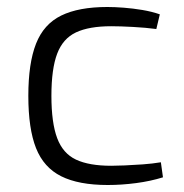

<svg xmlns="http://www.w3.org/2000/svg" viewBox="-20 -517 527 549"><path d="M287 -497Q308 -497 334 -495Q360 -493 387 -488.5Q414 -484 437 -476L427 -434Q397 -438 360 -440Q323 -442 298 -442Q235 -442 197.5 -424.5Q160 -407 143.5 -363.5Q127 -320 127 -243Q127 -166 143.5 -122Q160 -78 197.5 -60.5Q235 -43 298 -43Q312 -43 336.5 -44Q361 -45 388.5 -47Q416 -49 440 -53L446 -10Q411 1 369.5 6.5Q328 12 288 12Q205 12 155 -13Q105 -38 83 -93.5Q61 -149 61 -243Q61 -336 83 -392Q105 -448 155 -472.5Q205 -497 287 -497Z"/></svg>

Font: Exo 2 Light
Style: Regular
Weight: 300
Designer: Natanael Gama
Foundry: Natanael Gama
Version: Version 2.010